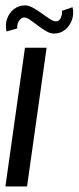

<svg xmlns="http://www.w3.org/2000/svg" viewBox="-30 -672 284 692"><path d="M60 -500H138L67.5 0H-10.5ZM164.5 -551Q151 -551 135 -560.5Q119 -570 103.2 -582.2Q87.5 -594.5 74.5 -602.8Q61.5 -611 53 -608.5Q44 -605.5 37.5 -595Q31 -584.5 32 -569.5L-6.5 -558.5Q-12 -582.5 -4.5 -604Q3 -625.5 20 -639Q37 -652.5 60 -652.5Q73.5 -652.5 89.2 -643.8Q105 -635 120.8 -623.5Q136.5 -612 149.8 -603.5Q163 -595 171.5 -595Q184 -595 189.5 -608.8Q195 -622.5 193 -633L231.5 -646Q237 -621 229 -599.2Q221 -577.5 204 -564.2Q187 -551 164.5 -551Z"/></svg>

Font: Urbanist
Style: Italic
Weight: 400
Italic angle: -8°
Designer: Corey Hu
Foundry: Corey Hu
Version: Version 1.330; ttfautohint (v1.8.4.7-5d5b)